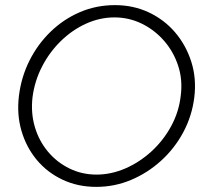

<svg xmlns="http://www.w3.org/2000/svg" viewBox="-20 -725 806 750"><path d="M739 -345Q730 -272 696 -208.5Q662 -145 609 -97Q556 -49 491.5 -22Q427 5 356 5Q284 5 224.5 -23Q165 -51 124 -100Q83 -149 64 -213.5Q45 -278 54 -351Q63 -424 95 -488Q127 -552 177.5 -601Q228 -650 292 -677.5Q356 -705 429 -705Q501 -705 561.5 -676.5Q622 -648 664.5 -598Q707 -548 727.5 -483Q748 -418 739 -345ZM686 -351Q694 -413 676 -468Q658 -523 621 -565.5Q584 -608 534 -632.5Q484 -657 427 -657Q370 -657 316 -632.5Q262 -608 217.5 -564.5Q173 -521 144 -464.5Q115 -408 107 -345Q100 -284 116 -229.5Q132 -175 167 -133Q202 -91 251 -67Q300 -43 357 -43Q414 -43 469.5 -67Q525 -91 571.5 -133.5Q618 -176 648.5 -232Q679 -288 686 -351Z"/></svg>

Font: Kulim Park ExtraLight
Style: Italic
Weight: 275
Italic angle: -8°
Designer: Noponies / Dale Sattler
Foundry: Noponies
Version: Version 1.000; ttfautohint (v1.8.3)